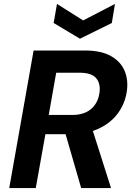

<svg xmlns="http://www.w3.org/2000/svg" viewBox="-20 -957 678 977"><path d="M27 0 151 -700H412Q495 -700 545 -671.5Q595 -643 614.5 -595.5Q634 -548 625 -490Q616 -431 581 -382Q546 -333 484.5 -303.5Q423 -274 336 -274H211L162 0ZM393 0 304 -308H447L545 0ZM228 -372H347Q408 -372 443.5 -402.5Q479 -433 486 -484Q493 -531 469.5 -559Q446 -587 384 -587H266ZM565 -937 549 -840 387 -760 253 -840 270 -937 403 -853Z"/></svg>

Font: DM Sans 10pt
Style: Bold Italic
Weight: 700
Italic angle: -10°
Version: Version 4.004;gftools[0.9.30]